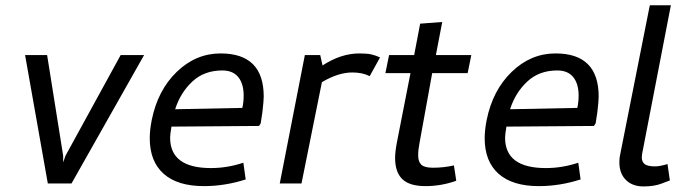

<svg xmlns="http://www.w3.org/2000/svg" viewBox="-20 -686 2575 718"><path d="M158.8 0 73.8 -480H156.2L216.2 -103.8V-78.8L225 -103.8L431.2 -480H518.8L247.5 0Z M966.2 -325Q966.2 -308.8 961.2 -266.2L955 -225L948.8 -215L621.2 -212.5Q616.2 -182.5 616.2 -171.2Q616.2 -57.5 768.8 -57.5Q830 -57.5 890 -77.5L898.8 -15Q821.2 10 742.5 10Q643.8 10 591.9 -36.2Q540 -82.5 540 -168.8Q540 -200 547.5 -237.5Q570 -348.8 641.2 -417.5Q712.5 -486.2 805 -486.2Q966.2 -486.2 966.2 -325ZM891.2 -328.8Q891.2 -372.5 871.2 -397.5Q851.2 -422.5 811.2 -422.5Q743.8 -422.5 699.4 -381.2Q655 -340 635 -277.5L886.2 -282.5Q891.2 -303.8 891.2 -328.8Z M1401.2 -471.2 1362.5 -401.2Q1336.2 -415 1297.5 -415Q1245 -415 1183.8 -378.8L1107.5 0H1026.2L1120 -480H1177.5L1186.2 -441.2Q1255 -486.2 1323.8 -486.2Q1352.5 -486.2 1368.8 -482.5Q1385 -478.8 1401.2 -471.2Z M1457.5 -95Q1457.5 -117.5 1463.8 -151.2L1515 -412.5H1421.2L1435 -480H1528.8L1551.2 -597.5L1633.8 -603.8L1610 -480H1742.5L1728.8 -412.5H1596.2L1548.8 -151.2Q1543.8 -126.2 1543.8 -105Q1543.8 -81.2 1555.6 -70Q1567.5 -58.8 1598.8 -58.8Q1640 -58.8 1677.5 -67.5L1686.2 -10Q1630 10 1571.2 10Q1511.2 10 1484.4 -16.2Q1457.5 -42.5 1457.5 -95Z M2218.8 -325Q2218.8 -308.8 2213.8 -266.2L2207.5 -225L2201.2 -215L1873.8 -212.5Q1868.8 -182.5 1868.8 -171.2Q1868.8 -57.5 2021.2 -57.5Q2082.5 -57.5 2142.5 -77.5L2151.2 -15Q2073.8 10 1995 10Q1896.2 10 1844.4 -36.2Q1792.5 -82.5 1792.5 -168.8Q1792.5 -200 1800 -237.5Q1822.5 -348.8 1893.8 -417.5Q1965 -486.2 2057.5 -486.2Q2218.8 -486.2 2218.8 -325ZM2143.8 -328.8Q2143.8 -372.5 2123.8 -397.5Q2103.8 -422.5 2063.8 -422.5Q1996.2 -422.5 1951.9 -381.2Q1907.5 -340 1887.5 -277.5L2138.8 -282.5Q2143.8 -303.8 2143.8 -328.8Z M2476.2 -72.5 2485 -11.2Q2481.2 -10 2453.8 0.6Q2426.2 11.2 2386.2 11.2Q2345 11.2 2320.6 -13.1Q2296.2 -37.5 2296.2 -78.8Q2296.2 -96.2 2298.8 -106.2L2410 -666.2H2488.8L2385 -130Q2380 -107.5 2380 -97.5Q2380 -81.2 2390.6 -72.5Q2401.2 -63.8 2430 -63.8Q2447.5 -63.8 2476.2 -72.5Z"/></svg>

Font: Cambay
Style: Italic
Weight: 400
Italic angle: -11°
Designer: Pooja Saxena
Foundry: Pooja Saxena
Version: Version 1.019;PS 001.019;hotconv 1.0.70;makeotf.lib2.5.58329